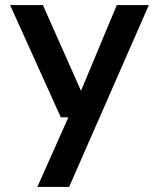

<svg xmlns="http://www.w3.org/2000/svg" viewBox="-20 -521 630 761"><path d="M128 220 251 -56H221L20 -501H150L301 -161L443 -501H570L254 220Z"/></svg>

Font: DM Sans 18pt SemiBold
Style: Regular
Weight: 600
Designer: Colophon Foundry, Jonny Pinhorn
Foundry: Colophon Foundry
Version: Version 4.004;gftools[0.9.30]